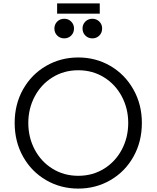

<svg xmlns="http://www.w3.org/2000/svg" viewBox="-20 -1094 918 1126"><path d="M66 -373Q66 -483 115.5 -570.5Q165 -658 250.5 -707.5Q336 -757 439 -757Q542 -757 627 -707.5Q712 -658 762 -570Q812 -482 812 -373Q812 -263 762.5 -175Q713 -87 627.5 -37.5Q542 12 439 12Q336 12 250.5 -37.5Q165 -87 115.5 -175Q66 -263 66 -373ZM732 -373Q732 -457 694.5 -528Q657 -599 590 -640.5Q523 -682 439 -682Q355 -682 288 -640.5Q221 -599 183.5 -528Q146 -457 146 -373Q146 -288 183.5 -217Q221 -146 288 -104.5Q355 -63 439 -63Q523 -63 590 -104.5Q657 -146 694.5 -217Q732 -288 732 -373ZM299 -927Q299 -951 315.5 -967.5Q332 -984 357 -984Q381 -984 397.5 -967.5Q414 -951 414 -927Q414 -902 397.5 -885.5Q381 -869 357 -869Q332 -869 315.5 -885.5Q299 -902 299 -927ZM464 -927Q464 -951 480.5 -967.5Q497 -984 522 -984Q546 -984 562.5 -967.5Q579 -951 579 -927Q579 -902 562.5 -885.5Q546 -869 522 -869Q497 -869 480.5 -885.5Q464 -902 464 -927ZM315 -1074H565V-1014H315Z"/></svg>

Font: Trafiko Sans Variable
Style: Regular
Weight: 400
Designer: Gumpita Rahayu / Trafiko
Foundry: Tokotype / Trafiko
Version: Version 0.001;FEAKit 1.0